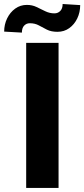

<svg xmlns="http://www.w3.org/2000/svg" viewBox="-59 -921 413 941"><path d="M228 -710.9V0H69.3V-710.9ZM248 -901.4 334 -896Q334 -860.4 319.6 -830.6Q305.2 -800.8 280.3 -783Q255.4 -765.1 222.7 -765.1Q191.9 -765.1 171.1 -775.6Q150.4 -786.1 131.3 -796.6Q112.3 -807.1 86.9 -807.1Q70.8 -807.1 59.6 -795.7Q48.3 -784.2 48.3 -761.2L-38.6 -766.1Q-38.6 -800.8 -24.2 -830.6Q-9.8 -860.4 15.4 -878.7Q40.5 -897 72.8 -897Q98.6 -897 120.1 -886.7Q141.6 -876.5 162.8 -866Q184.1 -855.5 208 -855.5Q224.6 -855.5 236.3 -867.2Q248 -878.9 248 -901.4Z"/></svg>

Font: Vazirmatn RD ExtraBold
Style: Regular
Weight: 800
Designer: Saber Rastikerdar
Foundry: Saber Rastikerdar
Version: Version 32.102